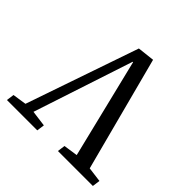

<svg xmlns="http://www.w3.org/2000/svg" viewBox="-181 -871 1033 1033"><g transform="rotate(45 336.0 -354.5)"><path d="M12 0 18 -44 97 -56 318 -698 415 -709 587 -55 672 -44 666 0H400L406 -44L487 -56L348 -624H345L158 -56L249 -44L243 0Z"/></g></svg>

Font: Literata 18pt
Style: Italic
Weight: 400
Italic angle: -2°
Designer: Latin by Veronika Burian and Jose Scaglione. Greek by Irene Vlachou. Cyrillic by Vera Evstafieva
Foundry: TypeTogether
Version: Version 3.103;gftools[0.9.29]